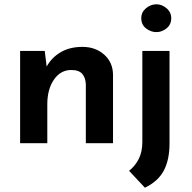

<svg xmlns="http://www.w3.org/2000/svg" viewBox="-20 -669 895 897"><path d="M189 -431 198 -358Q221 -400 263.5 -425Q306 -450 365 -450Q426 -450 466.5 -414Q507 -378 508 -321V0H381V-275Q380 -305 364.5 -323.5Q349 -342 313 -342Q263 -342 232 -297Q201 -252 201 -182V0H74V-431ZM657 208 583 129Q612 106 628.5 73Q645 40 645 -6V-431H772V1Q772 77 745.5 127.5Q719 178 657 208ZM640 -584Q640 -612 662 -630.5Q684 -649 711 -649Q736 -649 758 -630.5Q780 -612 780 -584Q780 -554 758 -536.5Q736 -519 711 -519Q684 -519 662 -536.5Q640 -554 640 -584Z"/></svg>

Font: Reem Kufi SemiBold
Style: Regular
Weight: 600
Designer: Khaled Hosny
Version: Version 1.001